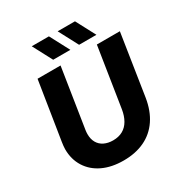

<svg xmlns="http://www.w3.org/2000/svg" viewBox="-205 -1041 1133 1200"><g transform="rotate(-30 361.0 -441.0)"><path d="M340 12Q254 12 190.5 -18Q127 -48 92 -103.5Q57 -159 57 -232Q57 -244 58.5 -256.5Q60 -269 62 -283L128 -700H294L227 -271Q226 -264 225.5 -257Q225 -250 225 -243Q225 -208 239.5 -182.5Q254 -157 281.5 -143.5Q309 -130 345 -130Q386 -130 415.5 -146.5Q445 -163 463.5 -195Q482 -227 489 -271L556 -700H722L654 -260Q640 -172 598.5 -111Q557 -50 491.5 -19Q426 12 340 12ZM459 -754 385 -894H510L584 -754ZM272 -754 198 -894H322L396 -754Z"/></g></svg>

Font: MuseoModerno Thin
Style: Bold Italic
Weight: 700
Italic angle: -9°
Version: Version 1.003